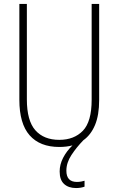

<svg xmlns="http://www.w3.org/2000/svg" viewBox="-20 -734 600 972"><path d="M316 130Q316 187 369 187Q381 187 391.5 185Q402 183 408 181V211Q400 214 389 216Q378 218 365 218Q327 218 304.5 197.5Q282 177 282 134Q282 99 299.5 65Q317 31 347 2Q317 10 280 10Q182 10 130 -49Q78 -108 78 -229V-714H116V-231Q116 -123 159 -74.5Q202 -26 280 -26Q355 -26 399.5 -72Q444 -118 444 -229V-714H482V-228Q482 -151 461 -101Q440 -51 402 -24Q367 12 341.5 51Q316 90 316 130Z"/></svg>

Font: Noto Sans Khmer Condensed ExtraLight
Style: Regular
Weight: 200
Width: 3
Designer: Danh Hong and the Monotype Design Team
Foundry: Monotype Imaging Inc.
Version: Version 2.004; ttfautohint (v1.8.4.7-5d5b)